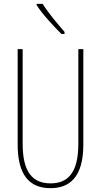

<svg xmlns="http://www.w3.org/2000/svg" viewBox="-20 -970 526 1000"><path d="M202 -950H171V-943C204 -892 262 -831 300 -793H316V-804C277 -850 237 -895 202 -950ZM414 -217V-714H388V-221C388 -63 328 -15 243 -15C152 -15 98 -71 98 -221V-714H72V-217C72 -59 133 10 243 10C338 10 414 -42 414 -217Z"/></svg>

Font: Noto Sans Devanagari UI ExtraCondensed Thin
Style: Regular
Weight: 100
Width: 2
Designer: Jelle Bosma - Monotype Design Team
Foundry: Monotype Imaging Inc.
Version: Version 2.004